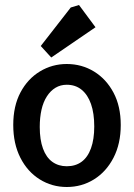

<svg xmlns="http://www.w3.org/2000/svg" viewBox="-20 -744 536 768"><path d="M247 4Q188 4 139 -26.5Q90 -57 61.5 -113Q33 -169 33 -244Q33 -320 62 -374.5Q91 -429 140 -458.5Q189 -488 247 -488Q307 -488 356 -458Q405 -428 434 -373.5Q463 -319 463 -244Q463 -169 434 -113Q405 -57 356 -26.5Q307 4 247 4ZM247 -79Q282 -79 306.5 -97Q331 -115 344 -151Q357 -187 357 -238Q357 -291 344 -328Q331 -365 306.5 -385Q282 -405 247 -405Q222 -405 202 -393Q182 -381 167.5 -358.5Q153 -336 146 -305Q139 -274 139 -236Q139 -185 152 -149.5Q165 -114 189.5 -96.5Q214 -79 247 -79ZM185 -514 143 -560 263 -714 296 -724 362 -635Z"/></svg>

Font: Kreon Light Medium
Style: Regular
Weight: 500
Version: Version 2.002